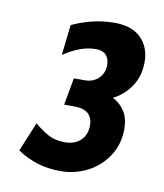

<svg xmlns="http://www.w3.org/2000/svg" viewBox="-56 -823 422 494"><g transform="rotate(10 155.5 -576.0)"><path d="M134 -376Q99.5 -376 71.2 -385.2Q43 -394.5 20.5 -410L52 -486.5Q68.5 -472 87.2 -461.5Q106 -451 131.5 -451Q158 -451 173.2 -465.8Q188.5 -480.5 188.5 -505Q188.5 -524 177 -535Q165.5 -546 141 -546H113.5L126.5 -617H155Q177 -617 191 -630.8Q205 -644.5 205 -666Q205 -681 196.5 -691Q188 -701 169.5 -701Q148.5 -701 127.5 -693Q106.5 -685 85.5 -671L94.5 -750.5Q117.5 -761.5 146.2 -768.8Q175 -776 205.5 -776Q250.5 -776 274.5 -752.2Q298.5 -728.5 298.5 -689.5Q298.5 -654 281 -627Q263.5 -600 234 -585Q254 -575 265.5 -556.8Q277 -538.5 277 -511Q277 -471.5 257.2 -441Q237.5 -410.5 204.8 -393.2Q172 -376 134 -376Z"/></g></svg>

Font: Cabin Condensed SemiBold
Style: Italic
Weight: 600
Width: 3
Italic angle: -10°
Designer: Pablo Impallari
Foundry: Pablo Impallari. http://www.impallari.com Igino Marini. http://www.ikern.com
Version: Version 3.001; ttfautohint (v1.8.3)